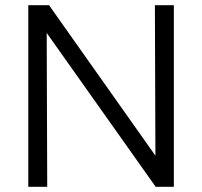

<svg xmlns="http://www.w3.org/2000/svg" viewBox="-20 -720 779 740"><path d="M89 -700H169L579 -120L577 -700H650V0H580L160 -593L162 0H89Z"/></svg>

Font: Red Hat Text
Style: Regular
Weight: 400
Designer: Pentagram / MCKL
Foundry: Pentagram / MCKL
Version: Version 1.005; Red Hat Text